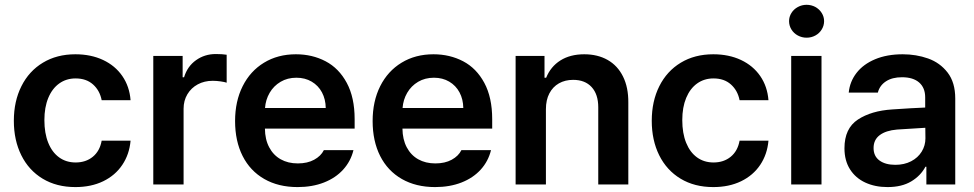

<svg xmlns="http://www.w3.org/2000/svg" viewBox="-20 -761 4018 792"><path d="M37.1 -262.7Q37.1 -343.3 68.4 -405.5Q99.6 -467.8 157 -502.4Q214.4 -537.1 291 -537.1Q355 -537.1 405 -513.7Q455.1 -490.2 484.6 -447.3Q514.2 -404.3 518.6 -347.7H399.4Q391.6 -387.7 363.8 -412.6Q335.9 -437.5 292 -437.5Q253.4 -437.5 224.4 -416.7Q195.3 -396 179.2 -357.2Q163.1 -318.4 163.1 -265.6Q163.1 -211.4 179 -172.1Q194.8 -132.8 223.9 -111.8Q252.9 -90.8 292 -90.8Q334 -90.8 362.8 -114.3Q391.6 -137.7 399.4 -180.7H518.6Q513.7 -124.5 484.6 -81.1Q455.6 -37.6 405.8 -13.4Q356 10.7 291 10.7Q213.4 10.7 156 -23.9Q98.6 -58.6 67.9 -120.6Q37.1 -182.6 37.1 -262.7Z M612.3 -530.3H733.4V-442.4H739.3Q752.9 -487.3 788.6 -512.7Q824.2 -538.1 870.1 -538.1Q897.5 -538.1 915 -535.2V-419.9Q906.7 -422.9 889.6 -425.3Q872.6 -427.7 857.4 -427.7Q823.2 -427.7 795.9 -413.1Q768.6 -398.4 752.9 -372.1Q737.3 -345.7 737.3 -312.5V0H612.3Z M949.7 -261.7Q949.7 -343.3 981 -405.5Q1012.2 -467.8 1069.1 -502.4Q1126 -537.1 1200.7 -537.1Q1268.1 -537.1 1323 -508.3Q1377.9 -479.5 1410.4 -419.2Q1442.9 -358.9 1442.9 -269.5V-230.5H1072.8Q1073.2 -186 1090.3 -153.6Q1107.4 -121.1 1137.7 -104Q1168 -86.9 1208.5 -86.9Q1248 -86.9 1275.9 -102.1Q1303.7 -117.2 1315.9 -141.6H1438Q1426.8 -95.7 1395.5 -61.3Q1364.3 -26.9 1316.2 -8.1Q1268.1 10.7 1207.5 10.7Q1128.4 10.7 1070.1 -22.7Q1011.7 -56.2 980.7 -117.7Q949.7 -179.2 949.7 -261.7ZM1323.7 -315.4Q1323.2 -351.6 1308.1 -379.9Q1293 -408.2 1265.6 -424.3Q1238.3 -440.4 1202.6 -440.4Q1166 -440.4 1137.5 -423.6Q1108.9 -406.7 1092.3 -378.2Q1075.7 -349.6 1073.2 -315.4Z M1517.1 -261.7Q1517.1 -343.3 1548.3 -405.5Q1579.6 -467.8 1636.5 -502.4Q1693.4 -537.1 1768.1 -537.1Q1835.4 -537.1 1890.4 -508.3Q1945.3 -479.5 1977.8 -419.2Q2010.3 -358.9 2010.3 -269.5V-230.5H1640.1Q1640.6 -186 1657.7 -153.6Q1674.8 -121.1 1705.1 -104Q1735.4 -86.9 1775.9 -86.9Q1815.4 -86.9 1843.3 -102.1Q1871.1 -117.2 1883.3 -141.6H2005.4Q1994.1 -95.7 1962.9 -61.3Q1931.6 -26.9 1883.5 -8.1Q1835.4 10.7 1774.9 10.7Q1695.8 10.7 1637.5 -22.7Q1579.1 -56.2 1548.1 -117.7Q1517.1 -179.2 1517.1 -261.7ZM1891.1 -315.4Q1890.6 -351.6 1875.5 -379.9Q1860.4 -408.2 1833 -424.3Q1805.7 -440.4 1770 -440.4Q1733.4 -440.4 1704.8 -423.6Q1676.3 -406.7 1659.7 -378.2Q1643.1 -349.6 1640.6 -315.4Z M2231.9 0H2106.9V-530.3H2226.1V-440.4H2232.9Q2251.5 -486.3 2291.7 -511.7Q2332 -537.1 2390.1 -537.1Q2445.3 -537.1 2486.6 -513.7Q2527.8 -490.2 2550 -445.3Q2572.3 -400.4 2571.8 -337.9V0H2447.8V-318.4Q2447.8 -372.1 2420.4 -401.9Q2393.1 -431.6 2344.2 -431.6Q2311 -431.6 2285.6 -417.2Q2260.3 -402.8 2246.1 -375.7Q2231.9 -348.6 2231.9 -310.5Z M2668.5 -262.7Q2668.5 -343.3 2699.7 -405.5Q2731 -467.8 2788.3 -502.4Q2845.7 -537.1 2922.4 -537.1Q2986.3 -537.1 3036.4 -513.7Q3086.4 -490.2 3116 -447.3Q3145.5 -404.3 3149.9 -347.7H3030.8Q3022.9 -387.7 2995.1 -412.6Q2967.3 -437.5 2923.3 -437.5Q2884.8 -437.5 2855.7 -416.7Q2826.7 -396 2810.5 -357.2Q2794.4 -318.4 2794.4 -265.6Q2794.4 -211.4 2810.3 -172.1Q2826.2 -132.8 2855.2 -111.8Q2884.3 -90.8 2923.3 -90.8Q2965.3 -90.8 2994.1 -114.3Q3022.9 -137.7 3030.8 -180.7H3149.9Q3145 -124.5 3116 -81.1Q3086.9 -37.6 3037.1 -13.4Q2987.3 10.7 2922.4 10.7Q2844.7 10.7 2787.4 -23.9Q2730 -58.6 2699.2 -120.6Q2668.5 -182.6 2668.5 -262.7Z M3243.7 -530.3H3368.7V0H3243.7ZM3234.9 -673.8Q3234.9 -691.9 3244.6 -707.5Q3254.4 -723.1 3271.2 -732.2Q3288.1 -741.2 3307.1 -741.2Q3326.7 -741.2 3343.3 -732.2Q3359.9 -723.1 3369.6 -707.5Q3379.4 -691.9 3379.4 -673.8Q3379.4 -655.3 3369.6 -639.4Q3359.9 -623.5 3343.3 -614.5Q3326.7 -605.5 3307.1 -605.5Q3288.1 -605.5 3271.2 -614.5Q3254.4 -623.5 3244.6 -639.4Q3234.9 -655.3 3234.9 -673.8Z M3660.6 -309.6Q3745.1 -315.4 3796.4 -317.4V-359.4Q3796.4 -398.9 3771.5 -420.7Q3746.6 -442.4 3700.7 -442.4Q3660.2 -442.4 3634.3 -425.3Q3608.4 -408.2 3601.1 -378.9H3481Q3485.4 -424.3 3513.2 -460.2Q3541 -496.1 3589.8 -516.6Q3638.7 -537.1 3703.6 -537.1Q3759.3 -537.1 3808.3 -519.8Q3857.4 -502.4 3888.9 -461.7Q3920.4 -420.9 3920.4 -354.5V0H3801.3V-73.2H3797.4Q3777.8 -36.1 3738.8 -12.7Q3699.7 10.7 3641.1 10.7Q3589.8 10.7 3549.6 -7.8Q3509.3 -26.4 3486.3 -62.5Q3463.4 -98.6 3463.4 -149.4Q3463.4 -231.4 3518.8 -267.8Q3574.2 -304.2 3660.6 -309.6ZM3673.3 -81.1Q3710 -81.1 3738.3 -95.7Q3766.6 -110.4 3782 -135.5Q3797.4 -160.6 3797.4 -190.4L3796.9 -233.9L3680.2 -226.6Q3634.3 -222.7 3608.9 -203.6Q3583.5 -184.6 3583.5 -150.4Q3583.5 -116.7 3607.9 -98.9Q3632.3 -81.1 3673.3 -81.1Z"/></svg>

Font: Pretendard Std SemiBold
Style: Regular
Weight: 600
Designer: Base glyphs from Inter by Rasmus Andersson; Hangeul glyphs from Noto Sans CJK(Source Han Sans) by Jang Soo-young and Kan
Foundry: Kil Hyung-jin
Version: Version 1.309